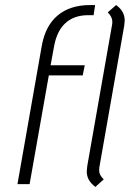

<svg xmlns="http://www.w3.org/2000/svg" viewBox="-20 -728 531 759"><path d="M180 -470H315L307 -430H173L97 0H49L145 -546Q159 -626 208 -667Q257 -708 336 -708H356L350 -668H329Q273 -668 239 -637Q205 -606 194 -546ZM373 -68Q372 -63 372 -54Q372 -36 390 -19L357 11Q339 -3 331 -17.5Q323 -32 323 -51Q323 -56 325 -72L423 -630Q424 -635 424 -643Q424 -661 406 -679L439 -708Q473 -684 473 -647Q473 -642 471 -626Z"/></svg>

Font: KoHo Light
Style: Italic
Weight: 300
Italic angle: -10°
Version: Version 1.000; ttfautohint (v1.6)